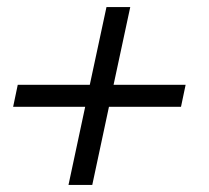

<svg xmlns="http://www.w3.org/2000/svg" viewBox="-20 -638 589 541"><path d="M240 -117H173L220 -337H17L30 -399H233L280 -618H347L300 -399H503L490 -337H287Z"/></svg>

Font: l_WÎeÑOS 300W
Style: Regular
Weight: 300
Designer: R?O
Version: Version 2.00 June 21, 2023